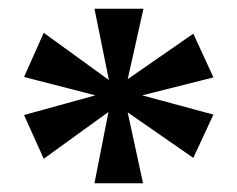

<svg xmlns="http://www.w3.org/2000/svg" viewBox="-20 -781 542 439"><path d="M196 -362 228 -525 80 -418 35 -518 198 -563 35 -605 80 -706 229 -598 196 -761H308L272 -600L422 -704L468 -604L305 -563L468 -519L422 -420L272 -524L307 -362Z"/></svg>

Font: Noto Serif Ethiopic
Style: Bold
Weight: 700
Designer: Monotype Design Team
Foundry: Monotype Imaging Inc.
Version: Version 2.102; ttfautohint (v1.8.4.7-5d5b)